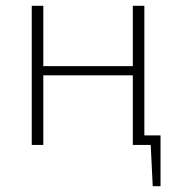

<svg xmlns="http://www.w3.org/2000/svg" viewBox="-20 -502 612 665"><path d="M480 -33V-482H440V-273H130V-482H90V0H130V-241H440V0H502L509 143H536V-33Z"/></svg>

Font: Exo 2 Extra Light
Style: Regular
Weight: 250
Designer: Natanael Gama
Version: Version 1.001;PS 001.001;hotconv 1.0.88;makeotf.lib2.5.64775